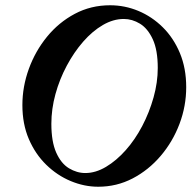

<svg xmlns="http://www.w3.org/2000/svg" viewBox="-20 -696 727 729"><path d="M353 13Q300 13 248.5 -8.5Q197 -30 155.5 -70.5Q114 -111 89.5 -168Q65 -225 65 -297Q65 -367 89.5 -434.5Q114 -502 158.5 -556.5Q203 -611 264 -643.5Q325 -676 398 -676Q454 -676 505.5 -654.5Q557 -633 598 -592.5Q639 -552 663 -494.5Q687 -437 687 -365Q687 -293 661.5 -225.5Q636 -158 590 -104Q544 -50 483.5 -18.5Q423 13 353 13ZM304 -39Q343 -39 382.5 -62.5Q422 -86 457.5 -126Q493 -166 520 -217.5Q547 -269 563 -326Q579 -383 579 -438Q579 -506 560 -547Q541 -588 511.5 -606Q482 -624 450 -624Q410 -624 370.5 -601Q331 -578 296 -538Q261 -498 233.5 -446.5Q206 -395 190.5 -338.5Q175 -282 175 -226Q175 -158 193.5 -116.5Q212 -75 242 -57Q272 -39 304 -39Z"/></svg>

Font: Junicode
Style: Bold Italic
Weight: 700
Italic angle: -11°
Designer: Peter S. Baker
Version: Version 2.100; ttfautohint (v1.8.4)